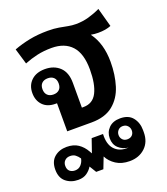

<svg xmlns="http://www.w3.org/2000/svg" viewBox="-155 -695 941 1080"><g transform="rotate(-20 316.0 -154.5)"><path d="M161 0V-168Q157 -168 152 -168Q104 -168 77 -196Q50 -224 50 -269Q50 -315 80 -343.5Q110 -372 162 -372Q216 -372 250 -340Q284 -308 284 -245V-97H294Q350 -97 375 -146.5Q400 -196 400 -283Q400 -379 358 -425Q316 -471 238 -471Q191 -471 151 -462Q111 -453 74 -438L46 -532Q91 -549 141 -559Q191 -569 251 -569Q289 -569 317 -564Q345 -559 368 -554.5Q391 -550 414 -550Q454 -550 491 -560.5Q528 -571 561 -587L592 -474Q561 -461 515 -461Q494 -461 472 -465V-464Q498 -429 511 -384Q524 -339 524 -284Q524 -207 504 -142.5Q484 -78 436 -39Q388 0 307 0ZM160 -221Q182 -221 195 -233.5Q208 -246 208 -270Q208 -293 195 -305.5Q182 -318 160 -318Q137 -318 124 -305.5Q111 -293 111 -270Q111 -247 124 -234Q137 -221 160 -221ZM127 278Q84 278 54 253.5Q24 229 24 180Q24 131 53.5 106Q83 81 127 81Q168 81 195.5 99.5Q223 118 241 150L249 164L277 83H345Q342 143 369 173.5Q396 204 442 204Q449 204 454 204Q419 200 395.5 178Q372 156 372 119Q372 83 396.5 58Q421 33 465 33Q515 33 539.5 64Q564 95 564 139V152Q564 210 527.5 244Q491 278 435 278Q387 278 354 256.5Q321 235 305 203L279 270H236L211 229Q200 248 179.5 263Q159 278 127 278ZM464 158Q483 158 493.5 147Q504 136 504 119Q504 103 493 91Q482 79 464 79Q446 79 435.5 91Q425 103 425 119Q425 135 435.5 146.5Q446 158 464 158ZM128 222Q150 222 164 206.5Q178 191 182 170Q172 155 159.5 145.5Q147 136 128 136Q108 136 96 148Q84 160 84 179Q84 201 96.5 211.5Q109 222 128 222Z"/></g></svg>

Font: Noto Sans Thai Looped SemiBold
Style: Regular
Weight: 600
Designer: Sasikarn Vongin, Ben Mitchell
Foundry: The Fontpad Ltd
Version: Version 1.001; ttfautohint (v1.8.4.7-5d5b)